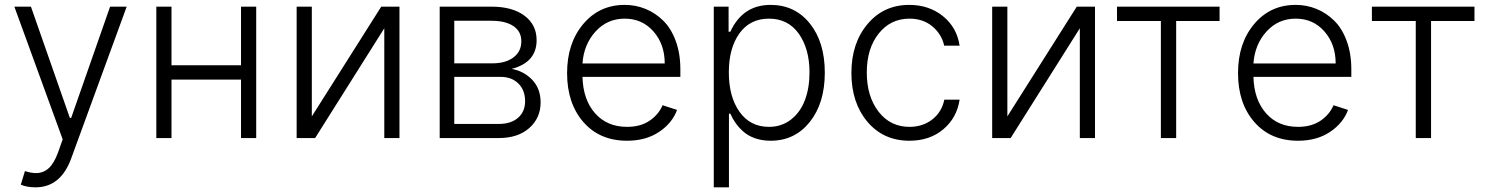

<svg xmlns="http://www.w3.org/2000/svg" viewBox="-20 -573 6190 797"><path d="M127.4 204.6Q90.8 204.6 66.4 193.4L83.5 137.2Q109.4 145.5 129.4 145.5Q159.7 145.5 181.9 125.5Q204.1 105.5 220.7 60.5L240.2 5.4L39.6 -545.4H108.4L270 -83.5H275.4L437 -545.4H505.9L274.9 86.4Q231 204.6 127.4 204.6Z M691.9 -545.4V-302.2H980.5V-545.4H1043.5V0H980.5V-242.7H691.9V0H628.9V-545.4Z M1274.4 -89.8 1562.5 -545.4H1638.2V0H1575.2V-455.6L1288.1 0H1211.4V-545.4H1274.4Z M1805.2 0V-545.4H2020Q2106.9 -545.4 2157.2 -507.8Q2207.5 -470.2 2207.5 -406.2Q2207.5 -314 2104 -287.1Q2154.8 -277.8 2189.5 -241.5Q2224.1 -205.1 2224.1 -147.9Q2224.1 -83 2177 -41.5Q2129.9 0 2051.3 0ZM1865.7 -310.1H2023.9Q2079.1 -310.1 2111.8 -335Q2144.5 -359.9 2144 -402.3Q2144 -442.4 2111.3 -464.6Q2078.6 -486.8 2020 -486.8H1865.7ZM1865.7 -58.6H2051.3Q2101.1 -58.6 2130.4 -84Q2159.7 -109.4 2159.7 -152.8Q2159.7 -198.7 2131.8 -226.3Q2104 -253.9 2058.1 -253.9H1865.7Z M2583 11.2Q2469.2 11.2 2401.6 -66.4Q2334 -144 2334 -269.5Q2334 -393.6 2400.9 -473.1Q2467.8 -552.7 2573.2 -552.7Q2618.7 -552.7 2659.4 -536.1Q2700.2 -519.5 2732.9 -487.5Q2765.6 -455.6 2784.9 -403.3Q2804.2 -351.1 2804.2 -285.2V-253.9H2397.9Q2400.4 -159.2 2450.2 -102.8Q2500 -46.4 2583 -46.4Q2638.2 -46.4 2675.8 -71.5Q2713.4 -96.7 2730.5 -136.2L2790.5 -116.7Q2770.5 -62 2715.8 -25.4Q2661.1 11.2 2583 11.2ZM2397.9 -309.6H2739.3Q2739.3 -389.2 2692.6 -442.4Q2646 -495.6 2573.2 -495.6Q2500.5 -495.6 2451.9 -441.9Q2403.3 -388.2 2397.9 -309.6Z M2942.9 204.6V-545.4H3004.4V-441.4H3011.7Q3063 -552.7 3178.7 -552.7Q3279.8 -552.7 3341.8 -475.3Q3403.8 -397.9 3403.8 -271.5Q3403.8 -145 3341.6 -66.9Q3279.3 11.2 3179.2 11.2Q3144 11.2 3115 1.2Q3085.9 -8.8 3066.2 -26.4Q3046.4 -43.9 3033.7 -62Q3021 -80.1 3011.7 -101.1H3005.9V204.6ZM3005.4 -272.5Q3005.4 -171.4 3049.8 -108.9Q3094.2 -46.4 3171.9 -46.4Q3224.6 -46.4 3263.4 -76.7Q3302.2 -106.9 3321.3 -157.5Q3340.3 -208 3340.3 -272.5Q3340.3 -370.1 3295.9 -432.9Q3251.5 -495.6 3171.9 -495.6Q3093.3 -495.6 3049.3 -434.3Q3005.4 -373 3005.4 -272.5Z M3755.4 11.2Q3647 11.2 3580.6 -67.6Q3514.2 -146.5 3514.2 -270Q3514.2 -393.6 3581.1 -473.1Q3647.9 -552.7 3754.4 -552.7Q3836.4 -552.7 3894.3 -505.9Q3952.1 -459 3963.4 -383.3H3899.4Q3888.7 -431.6 3850.1 -463.6Q3811.5 -495.6 3755.4 -495.6Q3676.8 -495.6 3627.4 -433.6Q3578.1 -371.6 3578.1 -272.5Q3578.1 -172.4 3627 -109.4Q3675.8 -46.4 3755.4 -46.4Q3810.1 -46.4 3849.6 -76.9Q3889.2 -107.4 3899.9 -159.2H3963.4Q3952.1 -84 3895.8 -36.4Q3839.4 11.2 3755.4 11.2Z M4161.6 -89.8 4449.7 -545.4H4525.4V0H4462.4V-455.6L4175.3 0H4098.6V-545.4H4161.6Z M4616.7 -485.8V-545.4H5042.5V-485.8H4862.3V0H4798.8V-485.8Z M5368.2 11.2Q5254.4 11.2 5186.8 -66.4Q5119.1 -144 5119.1 -269.5Q5119.1 -393.6 5186 -473.1Q5252.9 -552.7 5358.4 -552.7Q5403.8 -552.7 5444.6 -536.1Q5485.4 -519.5 5518.1 -487.5Q5550.8 -455.6 5570.1 -403.3Q5589.4 -351.1 5589.4 -285.2V-253.9H5183.1Q5185.5 -159.2 5235.4 -102.8Q5285.2 -46.4 5368.2 -46.4Q5423.3 -46.4 5460.9 -71.5Q5498.5 -96.7 5515.6 -136.2L5575.7 -116.7Q5555.7 -62 5501 -25.4Q5446.3 11.2 5368.2 11.2ZM5183.1 -309.6H5524.4Q5524.4 -389.2 5477.8 -442.4Q5431.2 -495.6 5358.4 -495.6Q5285.6 -495.6 5237.1 -441.9Q5188.5 -388.2 5183.1 -309.6Z M5674.8 -485.8V-545.4H6100.6V-485.8H5920.4V0H5856.9V-485.8Z"/></svg>

Font: Interop Light
Style: Regular
Weight: 300
Designer: Rasmus Andersson, Google, Jang Haemin
Foundry: jhaemin
Version: Version 1.007